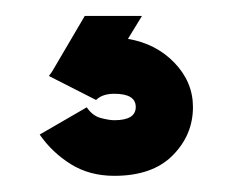

<svg xmlns="http://www.w3.org/2000/svg" viewBox="-20 -20 292 241"><path d="M86.4 0H158.2L140.6 28.8Q175.8 34.7 199 58.8Q222.2 83 222.2 114.3Q222.2 149.4 196.8 175Q171.4 200.7 123.5 200.7Q92.3 200.7 68.8 186Q45.4 171.4 29.8 148.9L88.9 114.7Q96.2 125.5 106.7 128.2Q117.2 130.9 123.5 130.9Q150.4 130.9 150.4 114.3Q150.4 97.7 123.5 97.7Q108.4 97.7 100.6 105.5L42 75.7L41.5 75.2Q43.5 72.3 45.4 69.8Z"/></svg>

Font: Giphurs
Style: Bold
Weight: 700
Version: Version 0.920; ttfautohint (v1.8.4.7-5d5b)